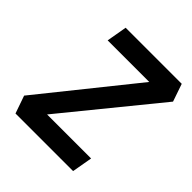

<svg xmlns="http://www.w3.org/2000/svg" viewBox="-187 -827 961 961"><g transform="rotate(45 293.0 -346.5)"><path d="M70.3 0H478L497.1 -108.4H185.5L585.9 -599.6L553.7 -693.4H156.7L137.7 -585H432.1L37.6 -93.8Z"/></g></svg>

Font: Cascadia Mono PL SemiBold
Style: Italic
Weight: 600
Italic angle: -10°
Monospace: yes
Designer: Aaron Bell
Foundry: Saja Typeworks
Version: Version 2404.023